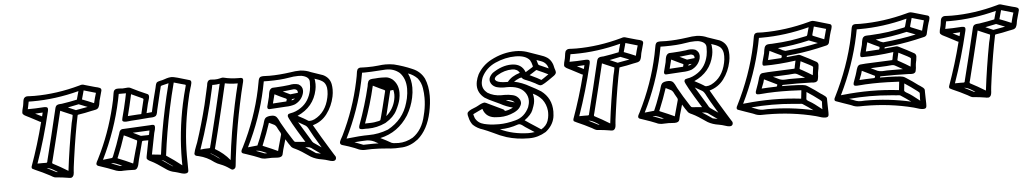

<svg xmlns="http://www.w3.org/2000/svg" viewBox="-40 -1106 8049 1501"><g transform="rotate(-5 3984.5 -356.0)"><path d="M289.1 -518.6 296.4 -548.3Q266.6 -545.9 236.8 -544.9Q262.7 -531.2 289.1 -518.6ZM703.1 -586.4Q712.4 -626 724.6 -665.5Q677.7 -680.2 630.4 -692.9L625 -672.9Q617.7 -647.9 611.3 -623.5Q658.2 -606 703.1 -586.4ZM557.1 -544.4 572.3 -547.4Q611.3 -553.7 650.4 -561.5L582 -588.4Q539.1 -578.6 496.1 -570.8Q526.9 -558.1 557.1 -544.4ZM457.5 -76.7Q479 -254.4 515.1 -447.3L522.9 -479.5Q525.4 -491.2 526.9 -500.5Q527.8 -504.9 527.8 -507.3Q527.8 -509.8 526.9 -510.3Q493.7 -524.9 460.4 -538.6L434.1 -550.3Q384.8 -343.8 340.3 -167Q337.4 -159.2 336.4 -154.3V-150.9Q336.4 -149.4 336.7 -147Q336.9 -144.5 344.2 -141.1Q395 -115.2 455.1 -78.1ZM375 -74.2 357.9 -85Q316.9 -112.3 289.6 -113.3Q326.7 -95.2 362.8 -75.7ZM289.1 -154.3Q296.9 -154.3 298.3 -160.2L299.8 -168.5Q350.1 -366.7 396.5 -564.9Q398.9 -577.6 402.8 -585.4Q409.7 -602.1 440.9 -603Q446.3 -603 450.7 -603.5Q516.1 -613.3 571.3 -625.5Q576.2 -641.1 580.1 -657.7Q584 -674.3 589.4 -690.9Q405.3 -642.6 225.1 -642.6L194.8 -643.1L187 -604L182.6 -584.5Q242.7 -584.5 302.7 -588.9L314 -589.4Q328.6 -589.4 335 -585Q340.3 -581.1 340.3 -570.8Q340.3 -564.9 338.4 -556.6L337.9 -554.7Q288.1 -343.8 221.2 -154.3Q242.2 -154.8 263.7 -154.8ZM471.7 -20.5H467.8Q461.9 -20.5 455.6 -21.5L451.7 -22.5Q402.8 -30.3 368.2 -33.2Q355 -33.2 343.8 -36.1Q334.5 -39.1 311.5 -53.2Q255.4 -83 198.2 -107.4Q180.7 -115.2 176.8 -118.2Q172.9 -121.6 172.9 -128.9Q172.9 -132.3 173.8 -136.2Q233.9 -302.2 277.8 -475.6Q266.6 -478.5 256.3 -485.4Q225.1 -501 187.5 -521.5Q181.2 -524.9 173.8 -528.3Q152.8 -536.6 140.1 -550.8Q137.7 -555.2 137.7 -562.5Q137.7 -569.8 140.1 -580.6Q142.1 -589.4 144.5 -598.1Q147 -606.9 148.4 -613.8Q149.9 -619.6 150.9 -628.4Q151.9 -640.6 154.3 -652.8Q155.3 -656.2 157.7 -665.5Q160.2 -674.8 171.9 -681.6Q179.7 -685.5 189 -685.5Q198.7 -685.5 208 -684.6Q215.3 -683.6 243.7 -683.6Q419.4 -683.6 600.6 -733.9Q614.3 -738.8 622.6 -738.8Q630.4 -738.8 644 -733.9L659.2 -729.5Q687.5 -721.7 715.8 -713.4Q720.2 -711.9 727.1 -710.4Q743.2 -707.5 757.8 -701.2Q769 -695.8 769 -684.6Q769 -681.6 768.6 -678.7Q757.8 -640.6 747.6 -602.5L744.6 -586.4L742.7 -574.2Q739.7 -560.1 732.9 -547.9Q726.1 -538.6 714.4 -535.2Q702.6 -531.7 691.4 -530.3L680.2 -528.3Q619.1 -514.2 582.5 -509.3Q570.8 -507.8 569.1 -506.8Q567.4 -505.9 566.4 -501.5Q537.6 -364.7 510.7 -173.3Q498 -82.5 498 -69.3Q498 -68.8 498 -63.2Q498 -57.6 495.6 -46.4Q493.2 -34.7 486.1 -27.6Q479 -20.5 471.7 -20.5Z M1269 -43 1255.9 -52.7 1264.6 -46.9Q1269 -43.5 1269 -43ZM972.2 -110.8 973.1 -114.3 971.7 -109.9 973.6 -117.7 974.1 -118.7 995.6 -196.8Q1006.3 -229.5 1011.2 -252.9Q1012.7 -259.8 1012.7 -263.2Q1012.7 -266.1 1011.7 -267.1Q918.9 -314 912.6 -315.4Q885.3 -231 853 -153.3Q849.6 -147.9 849.1 -145Q848.6 -143.6 848.6 -142.6Q848.6 -140.6 849.6 -140.1Q905.3 -118.7 966.3 -89.8ZM1348.1 -42Q1347.7 -61 1347.7 -80.1Q1347.7 -301.3 1394.5 -521.5Q1409.2 -589.8 1428.2 -658.2L1428.7 -660.6Q1429.2 -661.6 1429.2 -663.1Q1429.2 -668 1422.9 -668.9Q1416.5 -669.9 1398.9 -675.3Q1341.8 -691.9 1337.4 -692.9Q1311 -592.8 1289.6 -492.2Q1251 -310.5 1228 -128.9Q1290.5 -87.9 1348.1 -42ZM1276.4 -41Q1254.9 -57.1 1227.5 -76.2Q1207.5 -93.8 1189 -98.1Q1229.5 -71.3 1269 -43ZM733.9 -139.2Q763.7 -143.1 794.4 -146Q800.3 -146 805.2 -147.2Q810.1 -148.4 814.9 -161.1Q850.1 -246.6 877.9 -332Q884.3 -362.8 905.3 -365.2Q946.8 -367.7 1123 -376.5Q1130.9 -377.9 1138.2 -377.9L1148.9 -377Q1161.1 -376 1161.1 -358.4Q1161.1 -351.1 1159.2 -341.3Q1157.7 -334.5 1155.3 -326.9Q1152.8 -319.3 1151.4 -313Q1136.2 -240.7 1118.7 -147Q1154.3 -144 1189 -139.6Q1211.9 -315.4 1249.5 -491.7Q1270.5 -591.3 1296.4 -690.9L1242.7 -677.7Q1233.9 -675.8 1231.9 -665.5L1231.4 -660.6Q1228 -646.5 1224.1 -632.8Q1211.4 -582 1189.9 -488.3L1186.5 -469.7Q1183.1 -453.1 1175.3 -445.3Q1162.6 -435.5 1134.3 -435.5Q1128.4 -435.5 1122.6 -435.1Q1022.5 -426.3 979.5 -424.3Q971.2 -423.8 962.4 -422.4Q950.2 -420.4 939.5 -420.4Q910.6 -420.4 910.6 -435.1Q911.1 -440.4 913.6 -452.1Q934.1 -526.9 948.7 -595.7L958 -641.6H901.4L891.6 -592.3Q842.8 -361.8 733.9 -139.2ZM1045.4 -299.8 1102.1 -300.8Q1109.4 -300.8 1110.4 -305.7Q1110.8 -307.6 1110.8 -309.8Q1110.8 -312 1115.7 -335.9L984.4 -329.6ZM861.3 -80.1Q870.6 -80.6 880.4 -80.6Q856.9 -90.8 833 -100.1Q818.8 -106.4 802.7 -106.4L793.9 -106ZM957.5 -462.9 1039.1 -468.3Q1060.5 -468.3 1063.5 -469.7L1076.7 -524.9Q1088.9 -576.2 1089.4 -577.9Q1089.8 -579.6 1090.3 -581.1V-582.5Q1090.3 -587.4 1085.4 -590.3Q1031.7 -613.8 997.1 -630.9L990.7 -601.6Q980 -551.3 957.5 -462.9ZM1363.3 23.9Q1343.3 23.9 1307.6 10.7Q1294.9 6.3 1286.6 4.9Q1253.4 -1 1226.1 -18.6Q1142.6 -78.1 1109.4 -93.3Q1078.6 -106.9 1074.7 -120.1V-123Q1074.7 -129.9 1076.2 -136.7L1100.1 -260.3H1067.9Q1059.1 -260.3 1055.4 -259.5Q1051.8 -258.8 1049.8 -252.4Q1032.7 -184.6 1014.2 -116.7Q1007.3 -85.4 1004.4 -73.2Q994.1 -39.6 974.1 -39.6Q947.3 -41 919.9 -41Q898.9 -41 887.7 -40.5Q878.9 -39.6 870.6 -39.6Q848.6 -39.6 829.6 -45.9Q763.7 -72.3 701.2 -92.3Q679.7 -97.7 679.7 -111.3Q679.7 -113.3 680.2 -115.2Q682.6 -126.5 693.4 -144Q701.7 -158.7 721.2 -201.2Q808.1 -387.7 853 -600.1Q858.4 -626.5 859.4 -637.7L861.8 -652.3Q863.3 -660.2 865.7 -667Q873.5 -681.2 890.1 -683.1L904.3 -683.6Q913.6 -683.6 922.1 -682.6Q930.7 -681.6 936 -681.6Q971.7 -684.6 976.6 -684.6Q987.8 -684.6 995.1 -681.2Q1059.1 -648.4 1126.5 -620.1Q1135.7 -614.7 1135.7 -601.6Q1135.7 -598.6 1135.3 -595.2L1133.3 -584.5Q1132.3 -578.1 1121.6 -544.9Q1113.3 -508.8 1105 -473.1L1147 -477.1Q1164.6 -560.1 1191.9 -663.1L1195.8 -681.2Q1198.2 -694.8 1204.6 -703.6Q1212.9 -711.9 1233.4 -715.8Q1247.6 -717.8 1270.5 -725.6Q1299.8 -736.8 1325.7 -736.8Q1346.7 -736.8 1464.8 -700.2Q1474.6 -695.8 1474.6 -683.6Q1474.6 -680.2 1474.1 -676.3Q1469.7 -654.3 1464.4 -640.6Q1453.1 -606.9 1435.5 -524.4Q1390.1 -309.1 1390.1 -114.7Q1390.1 -92.3 1390.6 -70.3Q1391.1 -34.7 1391.1 -15.1V0.5Q1390.6 5.9 1390.6 7.8Q1387.2 23.9 1363.3 23.9Z M1499.5 -152.3Q1528.8 -156.7 1557.1 -156.7H1569.3Q1575.7 -156.7 1577.1 -163.6L1578.6 -172.4L1583 -188Q1587.9 -208 1592.8 -227.5Q1636.2 -398.9 1694.3 -651.9Q1670.9 -647.5 1648.4 -647.5L1636.2 -647.9L1630.4 -620.1Q1580.6 -385.3 1499.5 -152.3ZM1727.5 -50.3Q1752.4 -265.6 1798.3 -481.4Q1815.4 -562 1835.4 -642.6H1826.7Q1779.3 -642.6 1734.9 -651.9Q1692.9 -468.8 1647.9 -286.1Q1626 -197.3 1620.6 -177.7L1612.8 -147Q1682.1 -106.9 1727.5 -50.3ZM1579.6 -114.7 1573.7 -115.2Q1598.6 -102.1 1621.1 -85Q1634.3 -72.8 1649.4 -66.9Q1622.6 -89.8 1591.3 -107.9L1586.9 -110.4Q1584.5 -111.3 1583 -112.8L1581.1 -113.8ZM1737.3 25.4Q1732.4 25.4 1728 22.9L1713.4 13.2Q1681.6 -9.3 1645.5 -22.9Q1621.1 -31.2 1599.6 -45.9Q1546.4 -87.4 1482.4 -102.5L1475.6 -104Q1450.2 -107.4 1450.2 -123V-126Q1456.1 -153.3 1467.8 -181.6Q1473.6 -196.3 1479 -210.4Q1524.4 -347.2 1562 -498Q1578.1 -565.9 1595.2 -646Q1596.2 -653.8 1597.7 -662.1Q1603.5 -689.5 1626 -690.4Q1634.3 -690.4 1641.4 -689.5Q1648.4 -688.5 1658.7 -688.5Q1680.7 -688.5 1698.7 -693.4Q1714.4 -697.8 1721.7 -697.8Q1726.1 -697.8 1729.5 -696.8Q1784.7 -683.1 1844.2 -683.1H1859.4Q1878.4 -682.6 1879.4 -670.4Q1879.9 -668 1879.9 -665Q1879.9 -658.2 1877.9 -650.4L1875 -639.2Q1857.4 -569.8 1838.9 -481.9Q1804.2 -318.4 1781.7 -155.8Q1767.6 -53.7 1763.2 -4.9L1761.2 6.3Q1759.8 11.7 1755.9 16.6Q1747.6 25.4 1737.3 25.4Z M2095.7 -461.9Q2148.4 -464.8 2201.7 -468.8L2206.5 -486.8Q2206.5 -489.7 2181.2 -500Q2165.5 -506.3 2113.8 -532.7Q2105 -497.1 2095.7 -461.9ZM2243.7 -473.1Q2255.9 -475.1 2267.1 -482.4L2270 -485.4Q2267.1 -484.9 2263.7 -484.9H2260.7Q2245.6 -484.9 2244.1 -477.1ZM2237.3 -521.5Q2267.1 -524.4 2297.4 -528.3V-532.2Q2297.4 -545.9 2288.6 -552.2Q2280.3 -558.6 2267.6 -558.6L2262.7 -558.1Q2221.2 -552.7 2180.2 -548.8ZM2066.4 -420.4H2064.9Q2049.3 -420.4 2049.3 -436Q2049.3 -439.9 2050.3 -445.3L2051.8 -449.2Q2064.9 -498 2068.8 -516.1Q2069.8 -521.5 2070.8 -529.1Q2071.8 -536.6 2073.2 -544.9Q2074.2 -548.8 2076.4 -557.4Q2078.6 -565.9 2085.4 -574.2Q2092.3 -582.5 2102.5 -584.5Q2110.4 -585.4 2120.6 -585.4Q2127.9 -585.4 2132.3 -585.9Q2189.5 -588.9 2234.9 -594.7Q2253.4 -599.1 2270.5 -599.1Q2290 -599.1 2307.6 -593.3Q2338.9 -576.2 2338.9 -542Q2338.9 -532.7 2336.4 -522.5Q2321.3 -466.8 2267.1 -440.4Q2234.9 -428.7 2192.9 -428.2Q2125 -423.3 2066.4 -420.4ZM2445.3 -86.9Q2376 -201.2 2365.2 -224.6Q2349.6 -258.3 2334.5 -267.6Q2307.6 -284.2 2278.8 -299.3Q2320.3 -229 2366.2 -155.3Q2374.5 -136.7 2384.3 -128.9Q2415 -108.4 2445.3 -86.9ZM2435.5 -38.6Q2409.2 -58.1 2377.9 -79.1Q2362.3 -92.8 2347.7 -96.2L2317.4 -99.6Q2351.6 -78.6 2397.5 -46.4Q2417 -43 2435.5 -38.6ZM1871.6 -137.7Q1904.8 -142.1 1946.3 -145.5Q1967.8 -192.4 1994.1 -266.6Q2011.7 -314.5 2014.2 -327.1Q2017.6 -342.3 2027.3 -354Q2043 -367.7 2077.6 -367.7Q2105 -367.7 2117.2 -351.1Q2127.4 -337.4 2134.3 -321.3Q2137.7 -313 2142.1 -305.7Q2178.2 -239.7 2231.4 -158.7Q2236.8 -148.4 2246.1 -147.5Q2288.1 -144.5 2322.3 -141.1Q2202.6 -333.5 2202.6 -354.5V-355.5Q2203.1 -357.4 2205.6 -364.3Q2208 -371.1 2225.6 -374Q2269 -380.4 2309.6 -408.7Q2374 -452.6 2392.6 -540Q2397.9 -564.5 2397.9 -605.5Q2397.9 -646.5 2335.4 -658.2Q2322.8 -659.2 2310.5 -659.2Q2274.9 -659.2 2237.3 -651.9Q2170.9 -640.1 2074.2 -640.1L2039.6 -640.6Q2034.2 -610.8 2027.8 -581.1Q1980 -355.5 1871.6 -137.7ZM2103.5 -88.4 2108.9 -108.9Q2124.5 -162.1 2137.7 -213.4Q2138.2 -215.3 2138.2 -217.3Q2138.2 -227.1 2128.9 -239.7Q2123.5 -247.1 2117.2 -260.3Q2106 -287.1 2091.8 -294.9L2051.3 -314.5Q2024.4 -232.4 1990.7 -151.4Q1986.3 -143.1 1986.3 -141.6V-141.1Q1986.3 -139.6 1992.7 -136.7Q2060.5 -108.9 2103.5 -88.4ZM1998.5 -78.6Q2007.8 -79.1 2017.6 -79.1Q1998 -87.4 1977.3 -96.2Q1956.5 -105 1939 -105L1931.2 -104.5Q1962.4 -93.3 1998.5 -78.6ZM2370.6 -301.3Q2388.2 -301.3 2408.2 -310.5Q2499 -355.5 2523.4 -471.2Q2529.3 -497.6 2529.3 -523.9Q2529.3 -536.1 2527.8 -548.3Q2521.5 -584.5 2497.8 -600.1Q2474.1 -615.7 2440.9 -625L2436 -627L2439 -614.7Q2440.9 -599.6 2440.9 -585Q2440.9 -561.5 2436 -538.6Q2408.2 -406.2 2279.3 -349.1Q2337.9 -318.4 2348.6 -310.5Q2358.4 -301.3 2370.6 -301.3ZM2524.4 26.9Q2510.3 26.9 2485.4 18.1Q2468.8 12.2 2439.9 6.8Q2392.6 0 2355 -21.5Q2279.3 -74.7 2241.2 -92.3Q2210.4 -105 2204.6 -118.2Q2191.4 -134.8 2168 -174.8L2155.8 -132.8Q2143.6 -95.2 2136.2 -58.6Q2131.3 -37.1 2097.7 -37.1Q2080.6 -37.1 2067.4 -38.6Q2058.1 -39.6 2052.2 -39.6Q2023.9 -39.6 1995.1 -38.1Q1973.1 -39.1 1954.6 -48.8Q1920.4 -63.5 1851.6 -86.4Q1835.4 -90.8 1829.1 -93.8Q1817.9 -98.6 1817.9 -108.4Q1817.9 -110.8 1818.4 -113.8Q1819.8 -121.6 1827.1 -133.8L1831.5 -141.6Q1939.9 -357.4 1987.3 -581.5Q1995.1 -617.2 2001 -652.8Q2005.9 -675.3 2020.5 -679.2Q2030.3 -681.6 2041.5 -681.6Q2052.2 -681.6 2064.2 -680.9Q2076.2 -680.2 2088.4 -680.2Q2163.1 -680.2 2253.4 -692.9Q2291.5 -699.7 2328.6 -699.7H2333.5Q2378.9 -696.3 2411.6 -680.7Q2484.9 -656.7 2504.9 -648.9Q2555.7 -625 2566.4 -573.2Q2570.3 -552.2 2570.3 -530.3Q2570.3 -503.4 2564.5 -475.6Q2548.8 -400.9 2504.4 -341.8Q2461.9 -285.2 2392.1 -265.6Q2447.3 -168.5 2507.8 -70.8Q2529.8 -34.2 2538.6 -21Q2543.5 -15.1 2547.4 -7.8Q2549.8 -2.9 2549.8 3.4Q2549.8 6.3 2549.3 9.8Q2545.4 26.9 2524.4 26.9Z M2970.2 -286.1Q3027.3 -335.4 3043 -409.2Q3047.4 -429.2 3047.4 -448.2Q3047.4 -467.8 3042.5 -485.8L3018.1 -482.9Q2994.6 -384.3 2970.2 -286.1ZM2799.3 -243.2 2834.5 -244.1Q2871.6 -244.1 2909.2 -253.4Q2918.9 -256.3 2921.1 -259.5Q2923.3 -262.7 2946.3 -353.5Q2976.6 -478.5 2978 -482.4V-483.9Q2978 -488.3 2972.4 -491Q2966.8 -493.7 2937 -507.3Q2931.6 -510.3 2919.4 -516.1Q2914.6 -518.1 2907 -522Q2899.4 -525.9 2885.7 -532.7Q2852.1 -386.7 2799.3 -243.2ZM2779.3 -201.2Q2767.6 -201.2 2758.8 -204.1Q2751 -206.5 2751 -216.3Q2751 -219.7 2752 -224.1L2753.9 -231.9Q2811 -386.7 2845.2 -532.7L2848.1 -551.8Q2850.1 -561 2854 -569.3Q2860.8 -581.1 2873.5 -584Q2886.2 -586.9 2898.9 -586.9Q2904.8 -586.9 2909.7 -587.4Q2933.1 -589.8 2957 -589.8Q2969.2 -589.8 2992.9 -588.4Q3016.6 -586.9 3043 -567.9Q3088.9 -527.3 3088.9 -460Q3088.9 -436 3083 -408.7Q3075.2 -372.6 3049.6 -322.8Q3023.9 -272.9 2961.4 -235.4L2957 -232.9Q2889.6 -201.7 2820.8 -201.7L2803.2 -202.1Q2794.4 -202.1 2789.3 -201.7Q2784.2 -201.2 2779.3 -201.2ZM2645 -138.2Q2751 -150.9 2821.3 -150.9Q2897.5 -150.9 2973.6 -180.2Q3096.7 -247.1 3133.3 -376.5Q3138.7 -393.6 3142.6 -411.1Q3150.9 -451.7 3150.9 -485.8Q3150.9 -565.4 3105 -612.8Q3062 -649.4 3001.5 -649.4Q2989.3 -649.4 2976.1 -647.9Q2870.1 -640.6 2829.1 -640.6L2811 -641.1Q2805.7 -607.9 2798.3 -575.2Q2751.5 -353 2645 -138.2ZM2772.5 -78.6Q2810.1 -80.1 2847.2 -80.1L2891.6 -79.6Q2883.8 -83 2876 -87.4Q2843.8 -108.4 2803.7 -110.4Q2754.4 -109.4 2704.1 -104.5Q2726.6 -96.7 2772.5 -78.6ZM3047.9 -68.8Q3106 -68.8 3161.1 -100.6Q3238.3 -154.3 3262.2 -266.1L3268.6 -293Q3280.3 -348.6 3280.3 -402.8Q3280.3 -440.9 3274.4 -478Q3267.6 -523.9 3240.7 -558.1Q3210.4 -589.4 3168 -604Q3192.4 -552.7 3192.4 -490.7Q3192.4 -453.1 3183.6 -412.1Q3168.9 -341.8 3131.3 -277.8Q3049.8 -149.9 2908.7 -119.6Q2959.5 -94.7 2979.5 -82.5Q2993.2 -72.8 3009.3 -70.8Q3025.4 -68.8 3047.9 -68.8ZM3021 -29.8Q2984.9 -29.8 2949.7 -34.2Q2893.1 -39.6 2835.4 -39.6Q2814 -39.6 2802 -38.6Q2790 -37.6 2778.8 -37.6Q2747.6 -37.6 2719.7 -51.8Q2710 -56.2 2701.7 -59.6Q2651.4 -78.6 2626.5 -85.4Q2616.2 -87.4 2606.9 -91.3Q2591.3 -96.7 2591.3 -110.4Q2591.3 -113.3 2591.8 -116.7Q2593.8 -126.5 2615.2 -163.6Q2712.9 -362.3 2758.3 -576.7Q2769.5 -629.4 2770 -640.1Q2770.5 -646.5 2772 -653.3Q2775.4 -669.4 2783.2 -675.8Q2791 -682.1 2803.2 -682.1Q2814.5 -682.1 2821.3 -681.2L2856 -680.7Q2900.4 -680.7 2943.8 -685.5Q2972.2 -689.5 2999 -689.5Q3032.2 -689.5 3064 -683.6Q3137.2 -665.5 3204.6 -636.2Q3268.1 -610.4 3297.4 -551.3Q3322.3 -492.7 3322.3 -416Q3322.3 -356.4 3307.6 -286.6Q3278.8 -152.3 3198.7 -83.5Q3139.6 -37.6 3075.7 -32.2Q3047.9 -29.8 3021 -29.8Z M3940.4 -470.2Q3972.2 -512.2 4039.6 -532.7Q4022 -564 3981 -564Q3921.4 -564 3866.2 -530.8Q3843.8 -518.1 3840.8 -504.4Q3840.3 -502.9 3840.3 -501.5Q3840.3 -493.2 3852.1 -484.4Q3875 -470.2 3931.6 -470.2ZM4168 -77.6Q4209 -100.6 4222.7 -140.1Q4226.6 -151.9 4229 -163.6Q4232.9 -183.1 4232.9 -202.1Q4232.9 -210 4232.4 -217.8Q4227.1 -269.5 4197.3 -308.6Q4168 -342.3 4126.5 -361.3Q4132.3 -340.3 4132.3 -318.8Q4132.3 -301.8 4128.4 -284.2Q4125 -269 4111.1 -233.4Q4097.2 -197.8 4044.4 -159.7Q4077.6 -136.2 4137.2 -98.1Q4161.1 -82.5 4168 -77.6ZM4063.5 -57.1Q4088.9 -57.1 4114.7 -61Q4080.6 -84.5 4044.9 -106.4L4033.7 -114.7Q4011.2 -132.8 3998 -132.8Q3993.7 -132.8 3989.3 -131.3Q3918.9 -106.4 3848.6 -106.4H3845.7Q3941.9 -60.5 4063.5 -57.1ZM3844.7 -146.5Q3902.3 -146.5 3974.1 -165.8Q4045.9 -185.1 4080.6 -259.3Q4085.4 -272.5 4087.9 -284.7Q4090.8 -298.3 4090.8 -310.5Q4090.8 -346.7 4068.4 -376.5Q4027.8 -429.7 3929.2 -429.7L3907.7 -429.2Q3875 -429.2 3844.2 -438.5Q3809.6 -452.6 3800.3 -484.4Q3798.8 -490.7 3798.8 -496.6Q3798.8 -502 3799.8 -506.8Q3804.2 -527.8 3828.1 -550.3Q3904.8 -602.5 3979 -602.5Q4059.6 -602.5 4085.4 -533.7L4130.4 -561.5Q4144.5 -569.3 4145.5 -573.2Q4145.5 -575.2 4144.5 -578.6Q4138.2 -606.9 4127.4 -624Q4095.2 -663.6 4015.6 -663.6Q3936 -663.6 3856 -627.9Q3782.7 -594.7 3747.6 -524.4Q3741.7 -509.8 3738.8 -496.1Q3735.8 -483.4 3735.8 -471.7Q3735.8 -428.7 3772.9 -399.9Q3820.3 -370.6 3881.8 -370.6L3903.3 -371.1Q3937.5 -371.1 3971.2 -363Q4004.9 -355 4022.9 -323.2Q4028.3 -311.5 4028.3 -299.8Q4028.3 -294.9 4027.3 -290Q4024.9 -278.8 4012 -261Q3999 -243.2 3968.3 -228Q3912.1 -201.7 3855 -201.7Q3844.2 -201.7 3833.5 -202.6Q3746.1 -202.6 3723.1 -277.3L3693.4 -263.7Q3649.4 -243.7 3648.9 -242.2V-241.7Q3648.9 -236.8 3657.7 -210.9Q3678.2 -170.4 3727.1 -158.7Q3775.9 -147 3822.8 -147ZM3980.5 -305.7Q3955.6 -330.1 3916.5 -330.1H3912.1Q3939.9 -314.5 3980.5 -305.7ZM4202.6 -462.4 4221.7 -474.6Q4241.2 -487.8 4260.7 -501.5Q4222.7 -520.5 4180.7 -538.6Q4173.8 -543 4170.9 -543Q4168.5 -543 4166 -541Q4154.3 -533.2 4142.6 -525.9Q4142.6 -525.4 4142.1 -525.4L4113.8 -507.8Q4181.6 -476.1 4202.6 -462.4ZM4267.1 -547.4Q4256.3 -593.8 4210.4 -609.4L4177.7 -621.1Q4183.1 -604.5 4187.5 -587.4Q4190.4 -578.6 4212.4 -571.8Q4227.1 -566.4 4267.1 -547.4ZM4071.8 -16.6H4062Q3973.1 -16.6 3892.6 -41Q3839.8 -58.1 3791.5 -83Q3744.6 -105 3714.8 -116.2Q3669.4 -129.9 3637.2 -160.2Q3617.2 -184.1 3608.9 -222.7Q3604.5 -235.8 3604.5 -246.1Q3604.5 -250 3605 -253.4Q3608.9 -271.5 3659.2 -290Q3674.8 -295.4 3692.4 -305.2Q3724.1 -323.7 3743.7 -325.2Q3750 -325.2 3781.2 -309.1Q3835.4 -283.7 3869.1 -267.1Q3892.1 -258.3 3895.5 -249.5Q3896.5 -248 3896.5 -246.6V-245.6Q3927.7 -248 3961.9 -266.6Q3909.7 -279.3 3864.7 -304.7Q3836.4 -318.8 3816.9 -327.1Q3780.3 -342.8 3747.6 -363.3Q3695.3 -404.3 3695.3 -463.4Q3695.3 -478.5 3698.7 -495.1Q3704.1 -521 3717.8 -549.3Q3756.8 -616.7 3825.2 -653.3Q3920.9 -704.1 4021.5 -704.1Q4066.4 -704.1 4107.4 -691.4L4208 -656.2Q4239.7 -647 4265.6 -629.9Q4303.2 -602.1 4312.5 -544.4L4315.9 -534.2Q4320.3 -522 4320.3 -513.2Q4320.3 -510.7 4319.8 -508.3Q4316.9 -494.6 4292 -479Q4211.9 -421.4 4195.8 -421.4Q4182.1 -421.4 4162.6 -434.1L4152.3 -440.4Q4105 -464.4 4088.4 -469.7Q4057.6 -480.5 4051.8 -492.2Q4050.3 -494.6 4045.9 -494.6Q4042 -494.6 4032 -491Q4022 -487.3 4008.1 -479.5Q3994.1 -471.7 3988.3 -467.3Q4051.3 -454.6 4109.9 -420.4Q4155.8 -397.5 4192.9 -374Q4274.4 -313.5 4274.4 -208.5Q4274.4 -192.9 4272.5 -176.8Q4271.5 -168.5 4270 -160.2Q4256.8 -98.1 4200.7 -54.2Q4138.2 -16.6 4071.8 -16.6Z M4540.5 -518.6 4547.9 -548.3Q4518.1 -545.9 4488.3 -544.9Q4514.2 -531.2 4540.5 -518.6ZM4954.6 -586.4Q4963.9 -626 4976.1 -665.5Q4929.2 -680.2 4881.8 -692.9L4876.5 -672.9Q4869.1 -647.9 4862.8 -623.5Q4909.7 -606 4954.6 -586.4ZM4808.6 -544.4 4823.7 -547.4Q4862.8 -553.7 4901.9 -561.5L4833.5 -588.4Q4790.5 -578.6 4747.6 -570.8Q4778.3 -558.1 4808.6 -544.4ZM4709 -76.7Q4730.5 -254.4 4766.6 -447.3L4774.4 -479.5Q4776.9 -491.2 4778.3 -500.5Q4779.3 -504.9 4779.3 -507.3Q4779.3 -509.8 4778.3 -510.3Q4745.1 -524.9 4711.9 -538.6L4685.5 -550.3Q4636.2 -343.8 4591.8 -167Q4588.9 -159.2 4587.9 -154.3V-150.9Q4587.9 -149.4 4588.1 -147Q4588.4 -144.5 4595.7 -141.1Q4646.5 -115.2 4706.5 -78.1ZM4626.5 -74.2 4609.4 -85Q4568.4 -112.3 4541 -113.3Q4578.1 -95.2 4614.3 -75.7ZM4540.5 -154.3Q4548.3 -154.3 4549.8 -160.2L4551.3 -168.5Q4601.6 -366.7 4647.9 -564.9Q4650.4 -577.6 4654.3 -585.4Q4661.1 -602.1 4692.4 -603Q4697.8 -603 4702.1 -603.5Q4767.6 -613.3 4822.8 -625.5Q4827.6 -641.1 4831.5 -657.7Q4835.4 -674.3 4840.8 -690.9Q4656.7 -642.6 4476.6 -642.6L4446.3 -643.1L4438.5 -604L4434.1 -584.5Q4494.1 -584.5 4554.2 -588.9L4565.4 -589.4Q4580.1 -589.4 4586.4 -585Q4591.8 -581.1 4591.8 -570.8Q4591.8 -564.9 4589.8 -556.6L4589.4 -554.7Q4539.6 -343.8 4472.7 -154.3Q4493.7 -154.8 4515.1 -154.8ZM4723.1 -20.5H4719.2Q4713.4 -20.5 4707 -21.5L4703.1 -22.5Q4654.3 -30.3 4619.6 -33.2Q4606.4 -33.2 4595.2 -36.1Q4585.9 -39.1 4563 -53.2Q4506.8 -83 4449.7 -107.4Q4432.1 -115.2 4428.2 -118.2Q4424.3 -121.6 4424.3 -128.9Q4424.3 -132.3 4425.3 -136.2Q4485.4 -302.2 4529.3 -475.6Q4518.1 -478.5 4507.8 -485.4Q4476.6 -501 4439 -521.5Q4432.6 -524.9 4425.3 -528.3Q4404.3 -536.6 4391.6 -550.8Q4389.2 -555.2 4389.2 -562.5Q4389.2 -569.8 4391.6 -580.6Q4393.6 -589.4 4396 -598.1Q4398.4 -606.9 4399.9 -613.8Q4401.4 -619.6 4402.3 -628.4Q4403.3 -640.6 4405.8 -652.8Q4406.7 -656.2 4409.2 -665.5Q4411.6 -674.8 4423.3 -681.6Q4431.2 -685.5 4440.4 -685.5Q4450.2 -685.5 4459.5 -684.6Q4466.8 -683.6 4495.1 -683.6Q4670.9 -683.6 4852.1 -733.9Q4865.7 -738.8 4874 -738.8Q4881.8 -738.8 4895.5 -733.9L4910.6 -729.5Q4939 -721.7 4967.3 -713.4Q4971.7 -711.9 4978.5 -710.4Q4994.6 -707.5 5009.3 -701.2Q5020.5 -695.8 5020.5 -684.6Q5020.5 -681.6 5020 -678.7Q5009.3 -640.6 4999 -602.5L4996.1 -586.4L4994.1 -574.2Q4991.2 -560.1 4984.4 -547.9Q4977.5 -538.6 4965.8 -535.2Q4954.1 -531.7 4942.9 -530.3L4931.6 -528.3Q4870.6 -514.2 4834 -509.3Q4822.3 -507.8 4820.6 -506.8Q4818.8 -505.9 4817.9 -501.5Q4789.1 -364.7 4762.2 -173.3Q4749.5 -82.5 4749.5 -69.3Q4749.5 -68.8 4749.5 -63.2Q4749.5 -57.6 4747.1 -46.4Q4744.6 -34.7 4737.5 -27.6Q4730.5 -20.5 4723.1 -20.5Z M5209 -461.9Q5261.7 -464.8 5314.9 -468.8L5319.8 -486.8Q5319.8 -489.7 5294.4 -500Q5278.8 -506.3 5227.1 -532.7Q5218.3 -497.1 5209 -461.9ZM5356.9 -473.1Q5369.1 -475.1 5380.4 -482.4L5383.3 -485.4Q5380.4 -484.9 5377 -484.9H5374Q5358.9 -484.9 5357.4 -477.1ZM5350.6 -521.5Q5380.4 -524.4 5410.6 -528.3V-532.2Q5410.6 -545.9 5401.9 -552.2Q5393.6 -558.6 5380.9 -558.6L5376 -558.1Q5334.5 -552.7 5293.5 -548.8ZM5179.7 -420.4H5178.2Q5162.6 -420.4 5162.6 -436Q5162.6 -439.9 5163.6 -445.3L5165 -449.2Q5178.2 -498 5182.1 -516.1Q5183.1 -521.5 5184.1 -529.1Q5185.1 -536.6 5186.5 -544.9Q5187.5 -548.8 5189.7 -557.4Q5191.9 -565.9 5198.7 -574.2Q5205.6 -582.5 5215.8 -584.5Q5223.6 -585.4 5233.9 -585.4Q5241.2 -585.4 5245.6 -585.9Q5302.7 -588.9 5348.1 -594.7Q5366.7 -599.1 5383.8 -599.1Q5403.3 -599.1 5420.9 -593.3Q5452.1 -576.2 5452.1 -542Q5452.1 -532.7 5449.7 -522.5Q5434.6 -466.8 5380.4 -440.4Q5348.1 -428.7 5306.2 -428.2Q5238.3 -423.3 5179.7 -420.4ZM5558.6 -86.9Q5489.3 -201.2 5478.5 -224.6Q5462.9 -258.3 5447.8 -267.6Q5420.9 -284.2 5392.1 -299.3Q5433.6 -229 5479.5 -155.3Q5487.8 -136.7 5497.6 -128.9Q5528.3 -108.4 5558.6 -86.9ZM5548.8 -38.6Q5522.5 -58.1 5491.2 -79.1Q5475.6 -92.8 5460.9 -96.2L5430.7 -99.6Q5464.8 -78.6 5510.7 -46.4Q5530.3 -43 5548.8 -38.6ZM4984.9 -137.7Q5018.1 -142.1 5059.6 -145.5Q5081.1 -192.4 5107.4 -266.6Q5125 -314.5 5127.4 -327.1Q5130.9 -342.3 5140.6 -354Q5156.2 -367.7 5190.9 -367.7Q5218.3 -367.7 5230.5 -351.1Q5240.7 -337.4 5247.6 -321.3Q5251 -313 5255.4 -305.7Q5291.5 -239.7 5344.7 -158.7Q5350.1 -148.4 5359.4 -147.5Q5401.4 -144.5 5435.5 -141.1Q5315.9 -333.5 5315.9 -354.5V-355.5Q5316.4 -357.4 5318.8 -364.3Q5321.3 -371.1 5338.9 -374Q5382.3 -380.4 5422.9 -408.7Q5487.3 -452.6 5505.9 -540Q5511.2 -564.5 5511.2 -605.5Q5511.2 -646.5 5448.7 -658.2Q5436 -659.2 5423.8 -659.2Q5388.2 -659.2 5350.6 -651.9Q5284.2 -640.1 5187.5 -640.1L5152.8 -640.6Q5147.5 -610.8 5141.1 -581.1Q5093.3 -355.5 4984.9 -137.7ZM5216.8 -88.4 5222.2 -108.9Q5237.8 -162.1 5251 -213.4Q5251.5 -215.3 5251.5 -217.3Q5251.5 -227.1 5242.2 -239.7Q5236.8 -247.1 5230.5 -260.3Q5219.2 -287.1 5205.1 -294.9L5164.6 -314.5Q5137.7 -232.4 5104 -151.4Q5099.6 -143.1 5099.6 -141.6V-141.1Q5099.6 -139.6 5106 -136.7Q5173.8 -108.9 5216.8 -88.4ZM5111.8 -78.6Q5121.1 -79.1 5130.9 -79.1Q5111.3 -87.4 5090.6 -96.2Q5069.8 -105 5052.2 -105L5044.4 -104.5Q5075.7 -93.3 5111.8 -78.6ZM5483.9 -301.3Q5501.5 -301.3 5521.5 -310.5Q5612.3 -355.5 5636.7 -471.2Q5642.6 -497.6 5642.6 -523.9Q5642.6 -536.1 5641.1 -548.3Q5634.8 -584.5 5611.1 -600.1Q5587.4 -615.7 5554.2 -625L5549.3 -627L5552.2 -614.7Q5554.2 -599.6 5554.2 -585Q5554.2 -561.5 5549.3 -538.6Q5521.5 -406.2 5392.6 -349.1Q5451.2 -318.4 5461.9 -310.5Q5471.7 -301.3 5483.9 -301.3ZM5637.7 26.9Q5623.5 26.9 5598.6 18.1Q5582 12.2 5553.2 6.8Q5505.9 0 5468.3 -21.5Q5392.6 -74.7 5354.5 -92.3Q5323.7 -105 5317.9 -118.2Q5304.7 -134.8 5281.2 -174.8L5269 -132.8Q5256.8 -95.2 5249.5 -58.6Q5244.6 -37.1 5210.9 -37.1Q5193.8 -37.1 5180.7 -38.6Q5171.4 -39.6 5165.5 -39.6Q5137.2 -39.6 5108.4 -38.1Q5086.4 -39.1 5067.9 -48.8Q5033.7 -63.5 4964.8 -86.4Q4948.7 -90.8 4942.4 -93.8Q4931.2 -98.6 4931.2 -108.4Q4931.2 -110.8 4931.6 -113.8Q4933.1 -121.6 4940.4 -133.8L4944.8 -141.6Q5053.2 -357.4 5100.6 -581.5Q5108.4 -617.2 5114.3 -652.8Q5119.1 -675.3 5133.8 -679.2Q5143.6 -681.6 5154.8 -681.6Q5165.5 -681.6 5177.5 -680.9Q5189.5 -680.2 5201.7 -680.2Q5276.4 -680.2 5366.7 -692.9Q5404.8 -699.7 5441.9 -699.7H5446.8Q5492.2 -696.3 5524.9 -680.7Q5598.1 -656.7 5618.2 -648.9Q5668.9 -625 5679.7 -573.2Q5683.6 -552.2 5683.6 -530.3Q5683.6 -503.4 5677.7 -475.6Q5662.1 -400.9 5617.7 -341.8Q5575.2 -285.2 5505.4 -265.6Q5560.5 -168.5 5621.1 -70.8Q5643.1 -34.2 5651.9 -21Q5656.7 -15.1 5660.6 -7.8Q5663.1 -2.9 5663.1 3.4Q5663.1 6.3 5662.6 9.8Q5658.7 26.9 5637.7 26.9Z M6196.8 -334.5Q6187.5 -338.9 6175.3 -338.9Q6162.1 -338.4 6148.9 -336.9L6132.3 -335.4Q6070.3 -333 6007.8 -329.6Q6033.7 -317.4 6059.1 -304.7Q6075.2 -298.8 6095.2 -298.8Q6104 -298.8 6113.8 -299.6Q6123.5 -300.3 6132.3 -300.8H6174.3Q6216.3 -300.8 6257.8 -300.3Q6228 -317.4 6197.8 -334V-333.5ZM6371.6 -42.5Q6370.6 -43.9 6370.6 -53.2Q6370.6 -63 6371.6 -80.1L6372.6 -96.2V-99.1Q6372.6 -101.6 6372.1 -104.2Q6371.6 -106.9 6356.9 -118.7Q6309.6 -155.3 6258.8 -188L6252.9 -132.3Q6252.9 -123.5 6280.8 -108.9Q6306.2 -95.2 6371.6 -42.5ZM6300.3 -41.5Q6261.7 -70.3 6220.2 -96.7Q6215.3 -100.1 6200.7 -100.1Q6195.8 -100.1 6192.4 -100.6Q6157.7 -104.5 6149.9 -104.5Q6062.5 -112.3 5981.4 -112.3Q5900.9 -112.3 5818.8 -105.5Q5845.7 -95.7 5872.6 -85Q5889.6 -79.6 5908.7 -79.6Q5916.5 -79.6 5924.8 -80.3Q5933.1 -81.1 5941.9 -81.1Q6127 -81.1 6300.3 -41.5ZM5757.3 -139.2 5778.3 -141.6 5775.4 -141.1Q5884.3 -152.8 5990.7 -152.8Q6103 -152.8 6212.9 -139.6Q6216.3 -173.8 6220.2 -205.1L6197.8 -206.1Q6124 -210 6068.8 -210L6015.1 -209.5Q5943.4 -207.5 5919.9 -204.6Q5904.8 -202.6 5890.6 -202.6Q5883.3 -202.6 5876.5 -203.1Q5863.8 -205.6 5863.8 -215.8V-217.3L5864.7 -226.1Q5866.7 -233.4 5869.6 -240.7Q5890.6 -297.4 5894.3 -313.7Q5897.9 -330.1 5905.3 -346.4Q5912.6 -362.8 5928.7 -365.2Q5971.2 -369.6 6013.2 -370.6Q6036.1 -371.1 6163.1 -377Q6172.4 -377.9 6181.2 -377.9Q6182.1 -377.9 6184.6 -390.1Q6185.5 -394.5 6185.5 -397.9L6194.8 -439.9Q6060.5 -421.4 5950.2 -421.4Q5935.1 -421.4 5935.1 -433.1V-437Q5935.1 -443.8 5936.5 -450.7L5938.5 -457.5Q5946.8 -487.8 5955.1 -518.6Q5956.1 -524.4 5957 -532.2Q5958 -540 5959.5 -546.9Q5960.9 -554.2 5964.1 -564.5Q5967.3 -574.7 5978.5 -582Q5987.3 -586.9 6010.7 -586.9H6022Q6107.4 -591.3 6169.4 -600.1Q6225.6 -608.9 6296.9 -624Q6302.7 -626 6306.2 -640.1L6306.6 -643.1Q6311 -663.1 6319.8 -690.9Q6131.8 -641.6 5949.2 -641.6H5925.3Q5920.9 -617.2 5915.5 -592.3Q5866.7 -361.8 5757.3 -139.2ZM6090.8 -489.3Q6044.4 -510.3 5998.5 -533.7Q5990.7 -498 5981 -462.9Q6038.1 -465.8 6076.2 -468.8H6081.1Q6084 -468.8 6085.7 -469.7Q6087.4 -470.7 6088.9 -475.6L6091.8 -488.8Q6091.3 -486.8 6090.8 -486.3H6089.8Q6089.4 -486.8 6089.6 -487.5Q6089.8 -488.3 6089.8 -488.8ZM6122.6 -522.5Q6266.1 -536.1 6380.9 -561.5Q6347.2 -575.2 6312 -587.9Q6188.5 -559.1 6065.9 -549.3Q6074.2 -545.4 6083 -540Q6102.5 -527.3 6122.6 -522.5ZM6433.1 -586.4Q6442.4 -621.6 6454.6 -666Q6407.7 -680.2 6360.8 -692.9Q6353 -667 6346.2 -640.6L6343.8 -630.9Q6343.3 -628.9 6342.8 -626V-625.5Q6342.8 -623 6353.5 -618.7Q6388.7 -605.5 6433.1 -586.4ZM6036.6 -266.6Q5986.8 -291.5 5936.5 -315.4Q5931.2 -290.5 5919.4 -264.2L5912.1 -245.1Q5961.4 -248.5 6022.5 -250Q6030.3 -250 6032.2 -252Q6034.2 -253.9 6034.7 -257.8L6036.1 -264.2V-265.6ZM6319.3 -314.5Q6322.3 -340.3 6326.2 -366.2Q6327.6 -373 6327.6 -377Q6327.1 -382.3 6317.4 -387.7Q6309.1 -392.1 6301.3 -397Q6261.2 -418.5 6233.4 -431.6L6223.1 -384.3L6221.7 -379.4Q6221.2 -377 6221.2 -373.5Q6221.2 -370.1 6245.1 -358.4Q6283.2 -337.4 6319.3 -314.5ZM6387.7 23.9Q6366.7 23.9 6325.7 9.3Q6317.9 6.3 6314 5.9Q6131.3 -40.5 5934.1 -40.5L5888.7 -40Q5859.9 -40.5 5835.9 -52.7L5824.7 -57.1Q5796.9 -67.4 5768.8 -76.4Q5740.7 -85.4 5713.4 -96.2Q5704.1 -99.6 5704.1 -109.4Q5704.1 -111.8 5704.6 -114.7Q5706.1 -121.6 5710 -127.9Q5824.7 -355.5 5874.5 -589.4Q5881.3 -623.5 5887.2 -657.7Q5888.2 -662.6 5891.1 -668.9Q5896.5 -682.6 5918 -683.6Q5925.8 -683.6 5932.9 -682.9Q5939.9 -682.1 5957.5 -682.1Q6139.6 -682.1 6323.7 -731.9L6328.6 -733.4Q6343.8 -737.8 6353.5 -737.8Q6358.9 -737.8 6365.5 -735.8Q6372.1 -733.9 6380.4 -731.9Q6426.8 -719.2 6488.8 -700.2Q6499.5 -695.8 6499.5 -683.1Q6499.5 -680.7 6499 -678.2L6497.6 -670.9Q6495.1 -658.2 6489.7 -645.5Q6483.4 -626.5 6471.7 -577.1L6466.8 -555.7Q6461.4 -538.6 6439.5 -535.2Q6308.6 -503.4 6197.8 -490.7Q6167.5 -486.8 6138.2 -484.4Q6130.9 -483.4 6130.4 -481.7Q6129.9 -480 6128.4 -473.1Q6175.3 -477.1 6222.2 -482.4H6224.1Q6231.4 -482.4 6242.7 -476.1Q6245.6 -474.1 6248.5 -473.1Q6302.2 -447.3 6358.4 -415.5Q6371.1 -406.7 6371.1 -391.1V-388.7Q6370.6 -374.5 6367.7 -359.9L6365.7 -351.6Q6361.3 -330.6 6360.8 -316.9Q6360.8 -301.3 6357.4 -285.6Q6356.9 -283.7 6354.7 -273.9Q6352.5 -264.2 6336.4 -258.3Q6329.6 -256.8 6322.3 -256.8Q6316.4 -256.8 6310.8 -257.6Q6305.2 -258.3 6300.3 -258.3Q6249 -260.3 6190.9 -260.3Q6114.7 -260.3 6083 -259.3Q6075.7 -259.3 6075.2 -258.1Q6074.7 -256.8 6073.2 -250.5Q6227.1 -249.5 6253.4 -241.2Q6264.2 -237.8 6276.4 -229.5Q6325.7 -198.2 6368.7 -165.5Q6373.5 -162.1 6380.4 -158.2Q6392.1 -150.9 6402.8 -141.8Q6413.6 -132.8 6414.1 -122.1V-106.4Q6414.1 -82.5 6415 -59.1Q6416 -33.2 6416 -16.6Q6416 -5.9 6415.5 1Q6415 5.9 6414.6 8.3Q6412.1 20.5 6399.4 22.9Q6394 23.9 6387.7 23.9Z M6964.4 -334.5Q6955.1 -338.9 6942.9 -338.9Q6929.7 -338.4 6916.5 -336.9L6899.9 -335.4Q6837.9 -333 6775.4 -329.6Q6801.3 -317.4 6826.7 -304.7Q6842.8 -298.8 6862.8 -298.8Q6871.6 -298.8 6881.3 -299.6Q6891.1 -300.3 6899.9 -300.8H6941.9Q6983.9 -300.8 7025.4 -300.3Q6995.6 -317.4 6965.3 -334V-333.5ZM7139.2 -42.5Q7138.2 -43.9 7138.2 -53.2Q7138.2 -63 7139.2 -80.1L7140.1 -96.2V-99.1Q7140.1 -101.6 7139.6 -104.2Q7139.2 -106.9 7124.5 -118.7Q7077.1 -155.3 7026.4 -188L7020.5 -132.3Q7020.5 -123.5 7048.3 -108.9Q7073.7 -95.2 7139.2 -42.5ZM7067.9 -41.5Q7029.3 -70.3 6987.8 -96.7Q6982.9 -100.1 6968.3 -100.1Q6963.4 -100.1 6960 -100.6Q6925.3 -104.5 6917.5 -104.5Q6830.1 -112.3 6749 -112.3Q6668.5 -112.3 6586.4 -105.5Q6613.3 -95.7 6640.1 -85Q6657.2 -79.6 6676.3 -79.6Q6684.1 -79.6 6692.4 -80.3Q6700.7 -81.1 6709.5 -81.1Q6894.5 -81.1 7067.9 -41.5ZM6524.9 -139.2 6545.9 -141.6 6543 -141.1Q6651.9 -152.8 6758.3 -152.8Q6870.6 -152.8 6980.5 -139.6Q6983.9 -173.8 6987.8 -205.1L6965.3 -206.1Q6891.6 -210 6836.4 -210L6782.7 -209.5Q6710.9 -207.5 6687.5 -204.6Q6672.4 -202.6 6658.2 -202.6Q6650.9 -202.6 6644 -203.1Q6631.3 -205.6 6631.3 -215.8V-217.3L6632.3 -226.1Q6634.3 -233.4 6637.2 -240.7Q6658.2 -297.4 6661.9 -313.7Q6665.5 -330.1 6672.9 -346.4Q6680.2 -362.8 6696.3 -365.2Q6738.8 -369.6 6780.8 -370.6Q6803.7 -371.1 6930.7 -377Q6939.9 -377.9 6948.7 -377.9Q6949.7 -377.9 6952.1 -390.1Q6953.1 -394.5 6953.1 -397.9L6962.4 -439.9Q6828.1 -421.4 6717.8 -421.4Q6702.6 -421.4 6702.6 -433.1V-437Q6702.6 -443.8 6704.1 -450.7L6706.1 -457.5Q6714.4 -487.8 6722.7 -518.6Q6723.6 -524.4 6724.6 -532.2Q6725.6 -540 6727.1 -546.9Q6728.5 -554.2 6731.7 -564.5Q6734.9 -574.7 6746.1 -582Q6754.9 -586.9 6778.3 -586.9H6789.6Q6875 -591.3 6937 -600.1Q6993.2 -608.9 7064.5 -624Q7070.3 -626 7073.7 -640.1L7074.2 -643.1Q7078.6 -663.1 7087.4 -690.9Q6899.4 -641.6 6716.8 -641.6H6692.9Q6688.5 -617.2 6683.1 -592.3Q6634.3 -361.8 6524.9 -139.2ZM6858.4 -489.3Q6812 -510.3 6766.1 -533.7Q6758.3 -498 6748.5 -462.9Q6805.7 -465.8 6843.8 -468.8H6848.6Q6851.6 -468.8 6853.3 -469.7Q6855 -470.7 6856.4 -475.6L6859.4 -488.8Q6858.9 -486.8 6858.4 -486.3H6857.4Q6856.9 -486.8 6857.2 -487.5Q6857.4 -488.3 6857.4 -488.8ZM6890.1 -522.5Q7033.7 -536.1 7148.4 -561.5Q7114.7 -575.2 7079.6 -587.9Q6956.1 -559.1 6833.5 -549.3Q6841.8 -545.4 6850.6 -540Q6870.1 -527.3 6890.1 -522.5ZM7200.7 -586.4Q7210 -621.6 7222.2 -666Q7175.3 -680.2 7128.4 -692.9Q7120.6 -667 7113.8 -640.6L7111.3 -630.9Q7110.8 -628.9 7110.4 -626V-625.5Q7110.4 -623 7121.1 -618.7Q7156.2 -605.5 7200.7 -586.4ZM6804.2 -266.6Q6754.4 -291.5 6704.1 -315.4Q6698.7 -290.5 6687 -264.2L6679.7 -245.1Q6729 -248.5 6790 -250Q6797.9 -250 6799.8 -252Q6801.8 -253.9 6802.2 -257.8L6803.7 -264.2V-265.6ZM7086.9 -314.5Q7089.8 -340.3 7093.8 -366.2Q7095.2 -373 7095.2 -377Q7094.7 -382.3 7085 -387.7Q7076.7 -392.1 7068.8 -397Q7028.8 -418.5 7001 -431.6L6990.7 -384.3L6989.3 -379.4Q6988.8 -377 6988.8 -373.5Q6988.8 -370.1 7012.7 -358.4Q7050.8 -337.4 7086.9 -314.5ZM7155.3 23.9Q7134.3 23.9 7093.3 9.3Q7085.4 6.3 7081.5 5.9Q6898.9 -40.5 6701.7 -40.5L6656.2 -40Q6627.4 -40.5 6603.5 -52.7L6592.3 -57.1Q6564.5 -67.4 6536.4 -76.4Q6508.3 -85.4 6481 -96.2Q6471.7 -99.6 6471.7 -109.4Q6471.7 -111.8 6472.2 -114.7Q6473.6 -121.6 6477.5 -127.9Q6592.3 -355.5 6642.1 -589.4Q6648.9 -623.5 6654.8 -657.7Q6655.8 -662.6 6658.7 -668.9Q6664.1 -682.6 6685.5 -683.6Q6693.4 -683.6 6700.4 -682.9Q6707.5 -682.1 6725.1 -682.1Q6907.2 -682.1 7091.3 -731.9L7096.2 -733.4Q7111.3 -737.8 7121.1 -737.8Q7126.5 -737.8 7133.1 -735.8Q7139.6 -733.9 7147.9 -731.9Q7194.3 -719.2 7256.3 -700.2Q7267.1 -695.8 7267.1 -683.1Q7267.1 -680.7 7266.6 -678.2L7265.1 -670.9Q7262.7 -658.2 7257.3 -645.5Q7251 -626.5 7239.3 -577.1L7234.4 -555.7Q7229 -538.6 7207 -535.2Q7076.2 -503.4 6965.3 -490.7Q6935.1 -486.8 6905.8 -484.4Q6898.4 -483.4 6897.9 -481.7Q6897.5 -480 6896 -473.1Q6942.9 -477.1 6989.7 -482.4H6991.7Q6999 -482.4 7010.3 -476.1Q7013.2 -474.1 7016.1 -473.1Q7069.8 -447.3 7126 -415.5Q7138.7 -406.7 7138.7 -391.1V-388.7Q7138.2 -374.5 7135.3 -359.9L7133.3 -351.6Q7128.9 -330.6 7128.4 -316.9Q7128.4 -301.3 7125 -285.6Q7124.5 -283.7 7122.3 -273.9Q7120.1 -264.2 7104 -258.3Q7097.2 -256.8 7089.8 -256.8Q7084 -256.8 7078.4 -257.6Q7072.8 -258.3 7067.9 -258.3Q7016.6 -260.3 6958.5 -260.3Q6882.3 -260.3 6850.6 -259.3Q6843.3 -259.3 6842.8 -258.1Q6842.3 -256.8 6840.8 -250.5Q6994.6 -249.5 7021 -241.2Q7031.7 -237.8 7043.9 -229.5Q7093.3 -198.2 7136.2 -165.5Q7141.1 -162.1 7147.9 -158.2Q7159.7 -150.9 7170.4 -141.8Q7181.2 -132.8 7181.6 -122.1V-106.4Q7181.6 -82.5 7182.6 -59.1Q7183.6 -33.2 7183.6 -16.6Q7183.6 -5.9 7183.1 1Q7182.6 5.9 7182.1 8.3Q7179.7 20.5 7167 22.9Q7161.6 23.9 7155.3 23.9Z M7488.8 -518.6 7496.1 -548.3Q7466.3 -545.9 7436.5 -544.9Q7462.4 -531.2 7488.8 -518.6ZM7902.8 -586.4Q7912.1 -626 7924.3 -665.5Q7877.4 -680.2 7830.1 -692.9L7824.7 -672.9Q7817.4 -647.9 7811 -623.5Q7857.9 -606 7902.8 -586.4ZM7756.8 -544.4 7772 -547.4Q7811 -553.7 7850.1 -561.5L7781.7 -588.4Q7738.8 -578.6 7695.8 -570.8Q7726.6 -558.1 7756.8 -544.4ZM7657.2 -76.7Q7678.7 -254.4 7714.8 -447.3L7722.7 -479.5Q7725.1 -491.2 7726.6 -500.5Q7727.5 -504.9 7727.5 -507.3Q7727.5 -509.8 7726.6 -510.3Q7693.4 -524.9 7660.2 -538.6L7633.8 -550.3Q7584.5 -343.8 7540 -167Q7537.1 -159.2 7536.1 -154.3V-150.9Q7536.1 -149.4 7536.4 -147Q7536.6 -144.5 7543.9 -141.1Q7594.7 -115.2 7654.8 -78.1ZM7574.7 -74.2 7557.6 -85Q7516.6 -112.3 7489.3 -113.3Q7526.4 -95.2 7562.5 -75.7ZM7488.8 -154.3Q7496.6 -154.3 7498 -160.2L7499.5 -168.5Q7549.8 -366.7 7596.2 -564.9Q7598.6 -577.6 7602.5 -585.4Q7609.4 -602.1 7640.6 -603Q7646 -603 7650.4 -603.5Q7715.8 -613.3 7771 -625.5Q7775.9 -641.1 7779.8 -657.7Q7783.7 -674.3 7789.1 -690.9Q7605 -642.6 7424.8 -642.6L7394.5 -643.1L7386.7 -604L7382.3 -584.5Q7442.4 -584.5 7502.4 -588.9L7513.7 -589.4Q7528.3 -589.4 7534.7 -585Q7540 -581.1 7540 -570.8Q7540 -564.9 7538.1 -556.6L7537.6 -554.7Q7487.8 -343.8 7420.9 -154.3Q7441.9 -154.8 7463.4 -154.8ZM7671.4 -20.5H7667.5Q7661.6 -20.5 7655.3 -21.5L7651.4 -22.5Q7602.5 -30.3 7567.9 -33.2Q7554.7 -33.2 7543.5 -36.1Q7534.2 -39.1 7511.2 -53.2Q7455.1 -83 7397.9 -107.4Q7380.4 -115.2 7376.5 -118.2Q7372.6 -121.6 7372.6 -128.9Q7372.6 -132.3 7373.5 -136.2Q7433.6 -302.2 7477.5 -475.6Q7466.3 -478.5 7456.1 -485.4Q7424.8 -501 7387.2 -521.5Q7380.9 -524.9 7373.5 -528.3Q7352.5 -536.6 7339.8 -550.8Q7337.4 -555.2 7337.4 -562.5Q7337.4 -569.8 7339.8 -580.6Q7341.8 -589.4 7344.2 -598.1Q7346.7 -606.9 7348.1 -613.8Q7349.6 -619.6 7350.6 -628.4Q7351.6 -640.6 7354 -652.8Q7355 -656.2 7357.4 -665.5Q7359.9 -674.8 7371.6 -681.6Q7379.4 -685.5 7388.7 -685.5Q7398.4 -685.5 7407.7 -684.6Q7415 -683.6 7443.4 -683.6Q7619.1 -683.6 7800.3 -733.9Q7814 -738.8 7822.3 -738.8Q7830.1 -738.8 7843.8 -733.9L7858.9 -729.5Q7887.2 -721.7 7915.5 -713.4Q7919.9 -711.9 7926.8 -710.4Q7942.9 -707.5 7957.5 -701.2Q7968.8 -695.8 7968.8 -684.6Q7968.8 -681.6 7968.3 -678.7Q7957.5 -640.6 7947.3 -602.5L7944.3 -586.4L7942.4 -574.2Q7939.5 -560.1 7932.6 -547.9Q7925.8 -538.6 7914.1 -535.2Q7902.3 -531.7 7891.1 -530.3L7879.9 -528.3Q7818.8 -514.2 7782.2 -509.3Q7770.5 -507.8 7768.8 -506.8Q7767.1 -505.9 7766.1 -501.5Q7737.3 -364.7 7710.4 -173.3Q7697.8 -82.5 7697.8 -69.3Q7697.8 -68.8 7697.8 -63.2Q7697.8 -57.6 7695.3 -46.4Q7692.9 -34.7 7685.8 -27.6Q7678.7 -20.5 7671.4 -20.5Z"/></g></svg>

Font: Third Street
Style: Regular
Weight: 400
Designer: GGBotNet
Foundry: GGBotNet
Version: 0.90